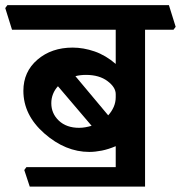

<svg xmlns="http://www.w3.org/2000/svg" viewBox="-46 -669 692 735"><path d="M600.6 -649.4 626.5 -566.4 618.2 -555.2H509.3V45.4H67.9L46.9 -18.1L55.2 -29.3H397V-109.4Q369.6 -97.7 343.8 -92.5Q317.9 -87.4 295.9 -87.4Q204.6 -87.4 124 -158Q43.5 -228.5 43.5 -321.3Q43.5 -394.5 97.4 -440.7Q151.4 -486.8 231.9 -486.8Q273.4 -486.8 315.9 -472.2Q358.4 -457.5 397 -424.3V-555.2H0L-25.9 -638.2L-17.6 -649.4ZM397 -296.9V-308.6Q397 -335 365.5 -358.6Q334 -382.3 283.2 -382.3Q272.5 -382.3 262.2 -381.1Q252 -379.9 242.7 -377.4L368.2 -227.5Q381.3 -241.7 389.2 -259.5Q397 -277.3 397 -296.9ZM150.4 -273.9Q150.4 -234.4 179.4 -207Q208.5 -179.7 256.8 -179.7Q269 -179.7 281.2 -181.9Q293.5 -184.1 304.7 -187.5L175.8 -338.9Q163.6 -325.7 157 -309.1Q150.4 -292.5 150.4 -273.9Z"/></svg>

Font: Sitara
Style: Bold
Weight: 700
Designer: Neelakash Kshetrimayum
Foundry: Neelakash Kshetrimayum
Version: Version 1.000;PS Version 1.000;PS 1.0;hotconv 1.;hotconv 1.0